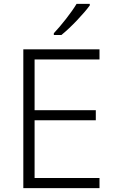

<svg xmlns="http://www.w3.org/2000/svg" viewBox="-20 -968 593 988"><path d="M442 -940V-948H374C348 -904 294 -836 257 -797V-788H296C346 -828 412 -899 442 -940ZM492 0V-52H158V-349H473V-401H158V-662H492V-714H100V0Z"/></svg>

Font: Noto Sans Meetei Mayek Light
Style: Regular
Weight: 300
Designer: Monotype Design Team and Neelakash Kshetrimayum
Foundry: Monotype Imaging Inc.
Version: Version 2.002